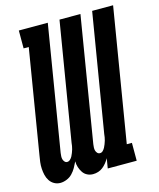

<svg xmlns="http://www.w3.org/2000/svg" viewBox="-112 -815 748 903"><g transform="rotate(-15 262.5 -363.5)"><path d="M70 8Q54 8 40.5 0.5Q27 -7 18.5 -20Q10 -33 6.5 -48Q3 -63 2 -79Q1 -95 3 -111.5Q5 -128 8 -144L91 -648H66V-735H207L107 -128Q106 -120 105.5 -112Q105 -104 107 -97Q109 -90 114 -84.5Q119 -79 126 -79Q134 -79 140.5 -85Q147 -91 151 -98.5Q155 -106 158 -114Q161 -122 163.5 -130Q166 -138 167 -145.5Q168 -153 169 -161L264 -735H366L266 -128Q265 -120 264.5 -112Q264 -104 266 -97Q268 -90 273 -84.5Q278 -79 286 -79Q294 -79 300 -85Q306 -91 310 -98.5Q314 -106 317 -114Q320 -122 322.5 -130Q325 -138 326 -145.5Q327 -153 328 -161L423 -735H525L418 -87H443V0H302L310 -48Q304 -37 295.5 -26.5Q287 -16 277 -8Q267 0 254.5 4Q242 8 229 8Q214 8 201 1.5Q188 -5 180 -17Q172 -29 167.5 -43Q163 -57 163 -72Q156 -57 148 -43Q140 -29 128.5 -17Q117 -5 101 1.5Q85 8 70 8Z"/></g></svg>

Font: Iosevka Curly Slab
Style: Bold Italic
Weight: 700
Italic angle: -9°
Monospace: yes
Designer: Belleve Invis
Foundry: Belleve Invis
Version: Version 22.1.2; ttfautohint (v1.8.4)